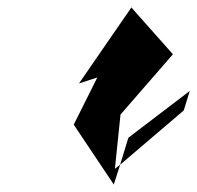

<svg xmlns="http://www.w3.org/2000/svg" viewBox="-20 -795 527 513"><path d="M191 -572 240 -588 177 -462 284 -302 301 -355 287 -344 302 -489 442 -650 331 -775ZM301 -355 471 -500 487 -552 323 -427Z"/></svg>

Font: bitstorm
Style: ulcnobl
Weight: 400
Version: Version 0.2